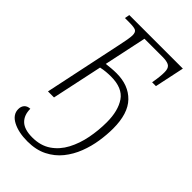

<svg xmlns="http://www.w3.org/2000/svg" viewBox="-237 -609 923 923"><g transform="rotate(45 224.5 -148.0)"><path d="M146 240Q85 240 45 219Q5 198 5 161Q5 143 15 131.5Q25 120 45 119Q45 162 70 186Q95 210 149 210Q205 210 244 183.5Q283 157 306.5 112.5Q330 68 340.5 14Q351 -40 351 -95Q351 -173 319.5 -219Q288 -265 210 -265Q193 -265 176.5 -263.5Q160 -262 142 -258L87 0H46L130 -399Q136 -426 139.5 -447Q143 -468 143 -478Q143 -499 132 -505Q121 -511 87 -511H58L63 -536H427L395 -385H369L373 -410Q379 -452 376.5 -472.5Q374 -493 359.5 -500Q345 -507 317 -507H195L149 -290Q165 -292 183 -293.5Q201 -295 218 -295Q299 -295 346.5 -246Q394 -197 394 -95Q394 -54 387 -8Q380 38 363 82Q346 126 317.5 161.5Q289 197 246.5 218.5Q204 240 146 240Z"/></g></svg>

Font: Noto Serif ExtraLight
Style: Italic
Weight: 200
Italic angle: -12°
Designer: Monotype Design Team
Foundry: Monotype Imaging Inc.
Version: Version 2.014; ttfautohint (v1.8.4.7-5d5b)